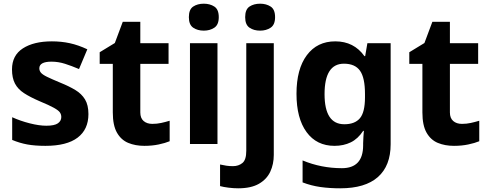

<svg xmlns="http://www.w3.org/2000/svg" viewBox="-20 -780 2648 1040"><path d="M459 -162Q459 -79 400.5 -34.5Q342 10 226 10Q169 10 128 2.5Q87 -5 46 -22V-145Q90 -125 141 -112Q192 -99 231 -99Q275 -99 293.5 -112Q312 -125 312 -146Q312 -160 304.5 -171Q297 -182 272 -196Q247 -210 194 -232Q143 -254 110 -275.5Q77 -297 61 -327.5Q45 -358 45 -404Q45 -480 104 -518Q163 -556 261 -556Q312 -556 358 -546Q404 -536 453 -513L408 -406Q368 -423 332 -434.5Q296 -446 259 -446Q193 -446 193 -410Q193 -397 201.5 -386.5Q210 -376 234.5 -364Q259 -352 307 -332Q354 -313 388 -292.5Q422 -272 440.5 -241.5Q459 -211 459 -162Z M805 -109Q830 -109 853 -114Q876 -119 899 -126V-15Q875 -5 839.5 2.5Q804 10 762 10Q713 10 674.5 -6Q636 -22 613.5 -61.5Q591 -101 591 -171V-434H520V-497L602 -547L645 -662H740V-546H893V-434H740V-171Q740 -140 758 -124.5Q776 -109 805 -109Z M1084 -760Q1117 -760 1141 -744.5Q1165 -729 1165 -687Q1165 -646 1141 -630Q1117 -614 1084 -614Q1050 -614 1026.5 -630Q1003 -646 1003 -687Q1003 -729 1026.5 -744.5Q1050 -760 1084 -760ZM1158 -546V0H1009V-546Z M1308 -687Q1308 -729 1331.5 -744.5Q1355 -760 1389 -760Q1422 -760 1446 -744.5Q1470 -729 1470 -687Q1470 -646 1446 -630Q1422 -614 1389 -614Q1355 -614 1331.5 -630Q1308 -646 1308 -687ZM1270 240Q1245 240 1217.5 236.5Q1190 233 1172 228V111Q1190 115 1206 117.5Q1222 120 1242 120Q1272 120 1293 103Q1314 86 1314 37V-546H1463V59Q1463 109 1444 150Q1425 191 1382.5 215.5Q1340 240 1270 240Z M1796 -556Q1897 -556 1954 -476H1958L1970 -546H2096V1Q2096 118 2027 179Q1958 240 1823 240Q1765 240 1715.5 233Q1666 226 1619 208V89Q1720 131 1832 131Q1947 131 1947 7V-4Q1947 -21 1948.5 -39Q1950 -57 1951 -71H1947Q1919 -28 1880 -9Q1841 10 1792 10Q1695 10 1640.5 -64.5Q1586 -139 1586 -272Q1586 -406 1642 -481Q1698 -556 1796 -556ZM1843 -435Q1738 -435 1738 -270Q1738 -107 1845 -107Q1902 -107 1929.5 -139.5Q1957 -172 1957 -253V-271Q1957 -359 1930 -397Q1903 -435 1843 -435Z M2482 -109Q2507 -109 2530 -114Q2553 -119 2576 -126V-15Q2552 -5 2516.5 2.5Q2481 10 2439 10Q2390 10 2351.5 -6Q2313 -22 2290.5 -61.5Q2268 -101 2268 -171V-434H2197V-497L2279 -547L2322 -662H2417V-546H2570V-434H2417V-171Q2417 -140 2435 -124.5Q2453 -109 2482 -109Z"/></svg>

Font: Noto Sans Tai Tham
Style: Bold
Weight: 700
Designer: Monotype Design Team 2013. Revised by David WIlliams 2020
Foundry: Monotype Imaging Inc.
Version: Version 2.002; ttfautohint (v1.8.4.7-5d5b)